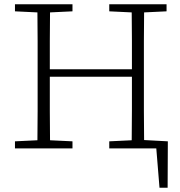

<svg xmlns="http://www.w3.org/2000/svg" viewBox="-20 -694 844 898"><path d="M491 -641V-674H759V-641L654 -636Q653 -569 653 -501.5Q653 -434 653 -366V-308Q653 -243 653 -175Q653 -107 654 -39L765 -33L764 184H726L711 0H491V-33L596 -38Q597 -107 597 -180Q597 -253 597 -335H213Q213 -246 213 -174.5Q213 -103 214 -38L319 -33V0H50V-33L155 -38Q156 -106 156 -174Q156 -242 156 -308V-366Q156 -433 156 -501Q156 -569 155 -636L50 -641V-674H319V-641L214 -636Q213 -569 213 -502Q213 -435 213 -370H597Q597 -441 597 -506.5Q597 -572 596 -636Z"/></svg>

Font: Source Serif 4 SmText Light
Style: Regular
Weight: 300
Designer: Frank Grießhammer
Foundry: Adobe
Version: Version 4.005;hotconv 1.1.0;makeotfexe 2.6.0